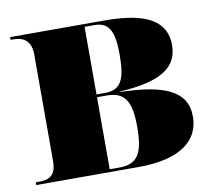

<svg xmlns="http://www.w3.org/2000/svg" viewBox="-65 -611 770 685"><g transform="rotate(-10 320.0 -268.0)"><path d="M13 0H384C539 0 606 -59 606 -144C606 -238 523 -271 367 -275V-277C520 -286 577 -330 577 -408C577 -492 512 -536 356 -536H13V-526H24C60 -526 87 -509 87 -460V-74C87 -21 62 -10 24 -10H13ZM311 -281H281V-526H316C369 -526 387 -493 387 -405C387 -312 367 -281 311 -281ZM315 -10H281V-271H315C381 -271 404 -237 404 -141C404 -44 381 -10 315 -10Z"/></g></svg>

Font: Noto Serif Display Black
Style: Regular
Weight: 900
Designer: Monotype Design Team
Foundry: Monotype Imaging Inc.
Version: Version 2.009